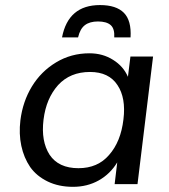

<svg xmlns="http://www.w3.org/2000/svg" viewBox="-20 -723 662 754"><path d="M372.6 -703.1Q436.5 -703.1 466.6 -672.6Q496.6 -642.1 492.7 -576.2H428.7Q430.7 -610.4 414.6 -624.5Q398.4 -638.7 364.7 -638.7Q332.5 -638.7 313.5 -624.3Q294.4 -609.9 286.6 -576.2H223.6Q248 -703.1 372.6 -703.1ZM288.1 -62.5Q363.8 -62.5 408.2 -114.3Q454.6 -166.5 464.8 -254.4Q475.1 -338.4 441.4 -388.7Q407.7 -440.4 333.5 -440.4Q255.4 -440.4 208 -388.7Q184.6 -362.3 170.4 -328.9Q156.2 -295.4 150.9 -252.9Q140.6 -168.5 174.8 -115.2Q210 -62.5 288.1 -62.5ZM266.6 10.7Q210.4 10.7 167.2 -10.3Q124 -31.2 98.6 -66.9Q73.7 -103.5 63.7 -150.4Q53.7 -197.3 60.1 -250.5Q69.3 -324.2 105.2 -383.3Q141.1 -442.4 200.2 -478Q259.3 -513.7 331.1 -513.7Q383.8 -513.7 424.3 -487.8Q464.4 -462.9 482.4 -421.4L492.2 -501H581.1L520 0H430.2L440.4 -85.4Q413.1 -40 367.9 -14.6Q322.8 10.7 266.6 10.7Z"/></svg>

Font: Ride
Style: Italic
Weight: 400
Version: Version 3.000